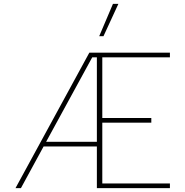

<svg xmlns="http://www.w3.org/2000/svg" viewBox="-20 -971 957 991"><path d="M563 -951H591L514 -784H492ZM441 -699H857V-675H508V-362H761V-338H508V-24H857V0H480V-215H205L88 0H60ZM480 -239V-675H456L218 -239Z"/></svg>

Font: Prompt Thin
Style: Regular
Weight: 250
Designer: Katatrad Team
Foundry: CadsonDemak
Version: Version 1.001